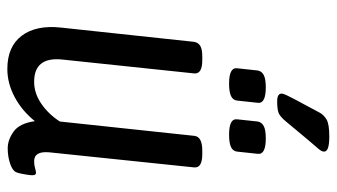

<svg xmlns="http://www.w3.org/2000/svg" viewBox="-217 -693 917 523"><g transform="rotate(90 241.5 -431.5)"><path d="M168 7Q107 7 77.5 -32Q48 -71 55 -138L94 -502Q96 -513 105 -518.5Q114 -524 134 -524H144Q182 -524 180 -502L142 -141Q135 -66 203 -66Q234 -66 262.5 -85.5Q291 -105 311 -136L350 -502Q352 -524 390 -524H400Q438 -524 436 -502L395 -108Q391 -66 419 -66Q430 -66 438 -68.5Q446 -71 451 -71Q459 -71 457 -55Q456 -46 453.5 -33Q451 -20 449 -17Q445 -7 425.5 -0.5Q406 6 384 6Q361 6 338.5 -10Q316 -26 310 -68Q282 -33 244.5 -13Q207 7 168 7ZM347 -597Q302 -597 305 -619L311 -675Q313 -686 323.5 -691.5Q334 -697 357 -697Q402 -697 399 -675L393 -619Q392 -608 381 -602.5Q370 -597 347 -597ZM208 -597Q163 -597 166 -619L172 -675Q174 -686 184.5 -691.5Q195 -697 218 -697Q263 -697 260 -675L254 -619Q253 -608 242 -602.5Q231 -597 208 -597ZM256 -728Q235 -728 235 -740Q235 -745 239.5 -754Q244 -763 249 -773L287 -844Q293 -855 305.5 -862.5Q318 -870 352 -870Q393 -870 393 -856Q393 -849 385 -840Q377 -831 361 -812L311 -752Q297 -735 286.5 -731.5Q276 -728 256 -728Z"/></g></svg>

Font: Asap Condensed Condensed Regular
Style: Italic
Weight: 400
Width: 3
Italic angle: -6°
Designer: Pablo Cosgaya
Foundry: Omnibus-Type
Version: Version 3.001; ttfautohint (v1.8.4.7-5d5b)